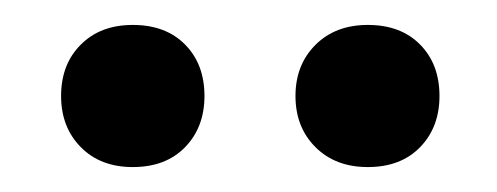

<svg xmlns="http://www.w3.org/2000/svg" viewBox="-20 -662 399 154"><path d="M86.5 -528Q60.5 -528 44.8 -544Q29 -560 29 -585Q29 -610.5 44.8 -626.2Q60.5 -642 86.5 -642Q113 -642 128.5 -626.2Q144 -610.5 144 -585Q144 -560 128.5 -544Q113 -528 86.5 -528ZM275 -528Q249 -528 233 -544Q217 -560 217 -585Q217 -610 233 -626Q249 -642 275 -642Q301.5 -642 317 -626.2Q332.5 -610.5 332.5 -585Q332.5 -560 317 -544Q301.5 -528 275 -528Z"/></svg>

Font: Fraunces 17pt
Style: Regular
Weight: 400
Version: Version 1.000;[b76b70a41]